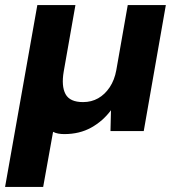

<svg xmlns="http://www.w3.org/2000/svg" viewBox="-53 -516 676 756"><path d="M-33 220 94 -496H244L198 -235Q188 -177 205 -145.5Q222 -114 274 -114Q307 -114 333.5 -129Q360 -144 379 -172.5Q398 -201 405 -240L450 -496H600L513 0H382L384 -82Q352 -39 306 -13.5Q260 12 200 12Q188 12 176.5 10Q165 8 156 3L117 220Z"/></svg>

Font: DM Sans 36pt Black
Style: Italic
Weight: 900
Italic angle: -10°
Designer: Colophon Foundry, Jonny Pinhorn
Foundry: Colophon Foundry
Version: Version 4.004;gftools[0.9.30]